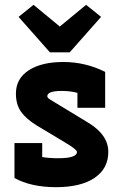

<svg xmlns="http://www.w3.org/2000/svg" viewBox="-20 -767 509 796"><path d="M155 -174V-116Q183 -111 221 -111Q299 -111 299 -137Q299 -147 252 -175L132 -247Q88 -274 67 -304Q46 -334 46 -379Q46 -441 99 -475.5Q152 -510 243 -510Q334 -510 416 -469V-320H301V-382Q272 -390 236 -390Q176 -390 176 -368Q176 -365 178 -363Q179 -362 180 -360.5Q181 -359 183 -357.5Q185 -356 187 -355Q189 -354 192 -352Q195 -350 197.5 -348.5Q200 -347 204.5 -344Q209 -341 213 -339L348 -257Q429 -207 429 -137.5Q429 -68 372 -29.5Q315 9 212 9Q109 9 40 -29V-174ZM187 -550 57 -697 119 -747 228 -657 337 -747 399 -697 269 -550Z"/></svg>

Font: Cherry Swash
Style: Bold
Weight: 700
Designer: Kasatkina Nataliya
Foundry: Nataliya Kasatkina
Version: Version 1.001